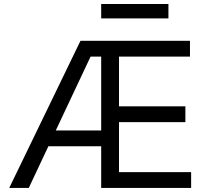

<svg xmlns="http://www.w3.org/2000/svg" viewBox="-20 -929 1030 949"><path d="M25.6 0 377.8 -727.3H919V-649.1H568.2V-403.4H896.3V-325.3H568.2V-78.1H924.7V0H480.1V-206H219.1L122.2 0ZM255.7 -284.1H480.1V-649.1H427.6ZM812.5 -909.1V-838.1H480.1V-909.1Z"/></svg>

Font: Inter Zeller
Style: Regular
Weight: 400
Designer: Rasmus Andersson; Joe Bland
Foundry: zeller
Version: Version 3.015;git-dec3a8cb1